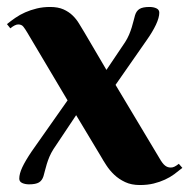

<svg xmlns="http://www.w3.org/2000/svg" viewBox="-30 -527 549 557"><path d="M278.8 -324.2 333 -404.8Q339.8 -415.5 344.5 -426.5Q349.1 -437.5 352.3 -448Q355.5 -458.5 357.7 -467.5Q359.9 -476.6 361.8 -482.9Q365.7 -495.6 375 -501.2Q384.3 -506.8 403.8 -506.8Q415 -506.8 423.6 -502.9Q432.1 -499 432.1 -490.2Q432.1 -476.1 422.4 -455.3Q412.6 -434.6 396 -411.1L305.2 -280.8L432.1 -68.8Q437 -60.1 441.2 -54.7Q445.3 -49.3 449.2 -46.4Q453.1 -43.5 457 -42.2Q460.9 -41 465.8 -41Q471.2 -41 476.6 -43.7Q481.9 -46.4 488.8 -51.8L499 -40Q487.8 -30.8 475.6 -21.7Q463.4 -12.7 448.5 -5.9Q433.6 1 415.8 5.4Q397.9 9.8 376 9.8Q351.1 9.8 333 1.2Q314.9 -7.3 301.5 -20Q288.1 -32.7 278.6 -47.4Q269 -62 262.2 -74.2L190.9 -192.9L125 -94.2Q118.2 -83.5 113.5 -72.5Q108.9 -61.5 105.7 -51Q102.5 -40.5 100.3 -31.5Q98.1 -22.5 96.2 -16.1Q92.3 -3.4 83 2.2Q73.7 7.8 54.2 7.8Q43 7.8 34.4 3.9Q25.9 0 25.9 -8.8Q25.9 -22.9 34.7 -41.7Q43.5 -60.5 62 -87.9L166 -235.8L48.8 -433.1Q43 -442.9 37.8 -449.5Q32.7 -456.1 22.9 -456.1Q13.7 -456.1 0 -444.8L-9.8 -457Q1.5 -466.3 14.6 -475.3Q27.8 -484.4 43.2 -491.2Q58.6 -498 76.7 -502.4Q94.7 -506.8 115.2 -506.8Q138.2 -506.8 154.1 -499.8Q169.9 -492.7 180.9 -481.9Q191.9 -471.2 199.7 -458Q207.5 -444.8 214.8 -433.1Z"/></svg>

Font: Berkshire Swash
Style: Regular
Weight: 700
Designer: Astigmatic (AOETI)
Foundry: Astigmatic (AOETI)
Version: Version 1.000